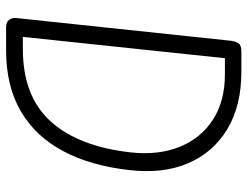

<svg xmlns="http://www.w3.org/2000/svg" viewBox="-111 -701 812 630"><g transform="rotate(90 295.0 -386.0)"><path d="M69 0Q53 0 45.5 -9.5Q38 -19 39 -32L114 -740Q116 -754 122.5 -763Q129 -772 149 -772H215Q327 -772 403.5 -726Q480 -680 515.5 -597.5Q551 -515 538 -404Q524 -278 476 -187.5Q428 -97 345.5 -48.5Q263 0 145 0ZM101 -55H141Q296 -55 378.5 -146.5Q461 -238 480 -409Q490 -499 462 -569Q434 -639 373 -678.5Q312 -718 223 -718H171Z"/></g></svg>

Font: Edu SA Beginner
Style: Regular
Weight: 400
Designer: Tina and Corey Anderson
Foundry: Google for Education
Version: Version 1.003